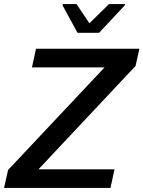

<svg xmlns="http://www.w3.org/2000/svg" viewBox="-25 -929 709 949"><path d="M284 -903 358 -767H465L592 -903L593 -909H514L417 -814L353 -909H286ZM15 -89 -5 0H521L541 -92H165L645 -603L664 -688H153L133 -596H492Z"/></svg>

Font: Saira UNSAM Medium Italic
Style: Regular
Weight: 500
Italic angle: -12°
Designer: Hector Gatti with collaboration of the Omnibus-Type team
Foundry: Omnibus-Type
Version: Version 0.072;PS 000.072;hotconv 1.0.88;makeotf.lib2.5.64775